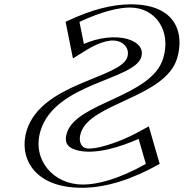

<svg xmlns="http://www.w3.org/2000/svg" viewBox="-20 -861 858 896"><path d="M656.5 -252C523.5 -175 294.3 -117 331.9 -240C371.9 -370.8 723.5 -399 781.3 -588C835.4 -765 698.4 -950 309.5 -762L339.6 -612C495.3 -719 620.5 -664 599.4 -595C571.8 -504.6 199.6 -481 129.2 -251C69 -54 288.7 145 702.2 -94ZM645.2 -230.7 683.5 -98.4C556.3 -27.3 451.3 0.3 367.1 0.3C186.7 0.4 106.6 -127.9 144.2 -251C210.5 -467.7 578.8 -478.6 614.4 -595C619.2 -610.8 618 -625.6 612.4 -638.2C587.3 -694.4 476.8 -712.8 351.7 -635.4L327.5 -755.9C435.5 -806.2 519.4 -825.7 586 -825.8C749.7 -826 802 -704.9 766.3 -588C713.5 -415.3 363.5 -392.5 316.9 -240C311.3 -221.7 310.6 -205.7 314.9 -192.7C341.8 -111.1 532.8 -170.2 645.2 -230.7ZM645.2 -230.7C532.8 -170.2 341.8 -111.1 314.9 -192.7C310.6 -205.7 311.3 -221.7 316.9 -240C363.5 -392.5 713.5 -415.3 766.3 -588C802 -704.9 749.7 -826 586 -825.8C519.4 -825.7 435.5 -806.2 327.5 -755.9L351.7 -635.4C476.8 -712.8 587.3 -694.4 612.4 -638.2C618 -625.6 619.2 -610.8 614.4 -595C578.8 -478.6 210.5 -467.7 144.2 -251C106.6 -127.9 186.7 0.4 367.1 0.3C451.3 0.3 556.3 -27.3 683.5 -98.4ZM641 -243.3 656.6 -251.7 702.3 -93.9 688.1 -86C558.5 -13.5 450 15.3 362.5 15.3C175.2 15.4 88.6 -118.2 129.2 -251C200.1 -482.9 571.2 -502.7 599.4 -595C603.1 -607.1 602.3 -618.8 597.7 -629.2C576.5 -676.5 476.5 -697.4 357.2 -623.5L339.5 -612.5L309.4 -762.1L324.4 -769.1C434.3 -820.3 520.9 -840.7 590.6 -840.8C762.8 -841 819.3 -712.5 781.3 -588C723 -397.3 372.4 -372.5 331.9 -240C327 -224 326.6 -210.9 330 -200.7C351.7 -134.9 525.8 -181.3 641 -243.3ZM626.9 -212.9 660.6 -96.2C530.7 -22.6 430.2 0.3 366.9 0.3C228.6 0.4 127.9 -115.9 169.2 -251C237.8 -475.1 606.3 -486.5 639.4 -595C649.8 -629.1 630.7 -662.4 575.8 -678.6C518.5 -695.5 438.4 -685.9 371.5 -655.9L350.8 -758.8C459.7 -810 538.6 -825.8 586.4 -825.8C706.9 -825.8 780.5 -716.3 741.3 -588C686.1 -407.7 335.9 -384.1 291.9 -240C280.1 -201.3 289.5 -174.5 335.1 -161C421.7 -135.5 547.4 -177.2 626.9 -212.9ZM613 -238.2C548.9 -203.7 458.5 -172.6 409.7 -168.3C388.5 -166.5 364.8 -166 354.8 -196.1C351.1 -207.6 351.5 -222.6 356.9 -240C399.9 -380.7 750.4 -405.1 806.3 -588C840.8 -701 805.7 -841.1 590.4 -840.8C501.8 -840.7 407.3 -815.7 297.2 -764.4L286.1 -759.3L320.4 -588.4L385.6 -628.8C432.8 -658 473.5 -669.2 495.7 -671.5C520.9 -674.1 558.1 -666.7 572.7 -634.1C577.6 -623 578.8 -609.4 574.4 -595C543.8 -494.7 172.9 -475.5 104.2 -251C67.3 -130.3 133.2 15.5 362.6 15.3C475.1 15.3 595.5 -23.6 725.2 -96.1L674.5 -271.3Z"/></svg>

Font: Hussar Outliner
Style: Obl
Weight: 700
Foundry: Cannot Into Space Fonts
Version: Version 0.92